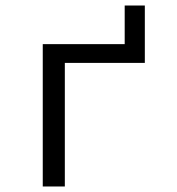

<svg xmlns="http://www.w3.org/2000/svg" viewBox="-20 -676 640 696"><path d="M135 0H215V-448H505V-656H432V-516H135Z"/></svg>

Font: IBM Mono
Style: Regular
Weight: 400
Monospace: yes
Designer: Mike Abbink, Paul van der Laan, Pieter van Rosmalen
Foundry: Bold Monday
Version: Version 2.3